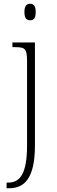

<svg xmlns="http://www.w3.org/2000/svg" viewBox="-20 -762 303 1022"><path d="M140 -654C158 -654 170 -663 170 -698C170 -732 158 -742 140 -742C123 -742 110 -732 110 -698C110 -663 123 -654 140 -654ZM15 240H28C108 240 166 191 166 11V-536H46V-511H59C112 -511 124 -505 124 -436V12C124 164 86 210 23 210H15Z"/></svg>

Font: Noto Serif Devanagari SemiCondensed ExtraLight
Style: Regular
Weight: 200
Width: 4
Designer: Universal Thirst, Indian Type Foundry and the Monotype Design Team
Foundry: Monotype Imaging Inc.
Version: Version 2.004